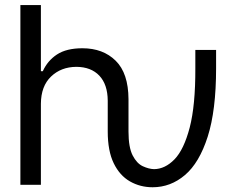

<svg xmlns="http://www.w3.org/2000/svg" viewBox="-20 -748 957 777"><path d="M62.5 0V-727.5H145.5V-460H153.3Q172.4 -502.4 210.7 -527.6Q249 -552.7 313.5 -552.7Q397 -552.7 448.2 -502.2Q499.5 -451.7 500 -346.7V-215.8Q500 -151.9 516.8 -119.1Q533.7 -86.4 558.1 -75.2Q582.5 -64 603.5 -63.5Q647.9 -64 686 -103Q724.1 -142.1 747.6 -231.4Q771 -320.8 770.5 -471.7V-545.9H854.5V-471.7Q854.5 -301.3 820.6 -195.1Q786.6 -88.9 728.5 -39.6Q670.4 9.8 597.7 9.8Q547.4 9.8 505.9 -13.9Q464.4 -37.6 440.2 -87.4Q416 -137.2 416 -215.8V-340.8Q415.5 -406.2 382.1 -441.7Q348.6 -477.1 289.1 -477.5Q227.1 -477.1 186.5 -438.2Q146 -399.4 145.5 -328.1V0Z"/></svg>

Font: Inter Display
Style: Regular
Weight: 400
Designer: Rasmus Andersson
Foundry: rsms
Version: Version 4.000;git-37864ae